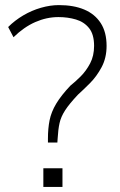

<svg xmlns="http://www.w3.org/2000/svg" viewBox="-20 -733 469 753"><path d="M168 -174V-189Q168 -229 174.5 -261.5Q181 -294 200.5 -326.5Q220 -359 256 -397Q275 -412 296.5 -433.5Q318 -455 333.5 -484.5Q349 -514 349 -553Q349 -598 329.5 -622.5Q310 -647 278 -656.5Q246 -666 209 -666Q163 -666 118.5 -646.5Q74 -627 33 -587L12 -627Q38 -653 71 -672.5Q104 -692 140.5 -702.5Q177 -713 211 -713Q269 -713 310.5 -695.5Q352 -678 375 -642.5Q398 -607 398 -553Q398 -506 378.5 -469.5Q359 -433 332.5 -406.5Q306 -380 286 -362Q252 -326 235.5 -300.5Q219 -275 213.5 -250Q208 -225 206 -189L205 -174ZM150 0V-73H225V0Z"/></svg>

Font: Nunito Sans 7pt SemiCondensed ExtraLight
Style: Regular
Weight: 250
Width: 4
Designer: Vernon Adams
Foundry: Vernon Adams
Version: Version 3.101;gftools[0.9.27]